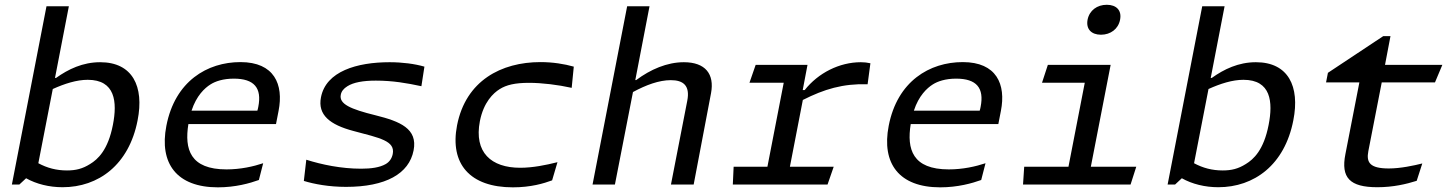

<svg xmlns="http://www.w3.org/2000/svg" viewBox="-20 -792 6240 824"><path d="M570.5 -275.5C599.5 -421.5 548.5 -525 410 -525C335 -525 273 -495 220.5 -457.5H216L275.5 -765H179.5L31 0H63L92 -27C136.5 -2 191.5 11.5 248.5 11.5C402.5 11.5 533.5 -84.5 570.5 -275.5ZM144.5 -91.5 206.5 -410C257.5 -433 309 -449.5 356.5 -449.5C474.5 -449.5 484 -355 464.5 -256C443.5 -147.5 399.5 -108 366.5 -88C334 -67.5 305 -60.5 267.5 -60.5C222 -60.5 182.5 -71 144.5 -91.5Z M883 -429.5C904 -443 937.5 -454.5 983.5 -454.5C1071 -454.5 1104.5 -414.5 1088.5 -333.5C1087.5 -327.5 1086 -322 1084.5 -317H802C823 -381.5 858.5 -414 883 -429.5ZM694 -252C662.5 -90 739 12 915 12C990.5 12 1052 -5.5 1091 -19.5L1109.5 -91.5C1067.5 -77.5 1012.5 -65 952 -65C796 -65 771 -151.5 788.5 -259.5H1164.5L1175.5 -316C1198 -430 1157 -525.5 1012 -525.5C869.5 -525.5 731 -443.5 694 -252Z M1652 -525C1512 -525 1379 -486 1357.5 -374.5C1342.5 -298.5 1396.5 -256.5 1496.5 -230C1611 -199.5 1676.5 -187.5 1665.5 -131C1661.5 -111.5 1651 -97 1635.5 -88C1609.5 -73 1572.5 -68 1530 -68C1444 -68 1361 -85.5 1294.5 -106.5L1284 -15.5C1328 -2 1391.5 10 1465 10C1635 10 1735.5 -46 1755 -146.5C1773.5 -240 1696.5 -271 1592.5 -297C1482.5 -324 1435 -346 1442.5 -385C1445 -399.5 1454.5 -412 1471 -422C1497 -438.5 1538.5 -446 1593 -446C1664.5 -446 1726 -435.5 1788.5 -422L1801.5 -506C1760 -518 1707 -525 1652 -525Z M2299.5 -525.5C2131.5 -525.5 1979 -446 1941.5 -254C1909.5 -88.5 1997 12 2181 12C2259 12 2314 -5 2349.5 -18L2372.5 -96C2323 -83.5 2266.5 -72 2212.5 -72C2088.5 -72 2013.5 -137.5 2039.5 -272C2055.5 -353.5 2097 -392.5 2124.5 -409.5C2153 -427.5 2190 -436.5 2250 -436.5C2306.5 -436.5 2375 -428 2433.5 -415L2442.5 -506C2402 -517.5 2352.5 -525.5 2299.5 -525.5Z M2957 0 3031.5 -392C3047 -474.5 3007 -525 2915 -525C2842.5 -525 2771.5 -494 2710.5 -448.5H2706.5L2767.5 -765H2671.5L2523 0H2619L2696.5 -397C2753 -427.5 2808.5 -448 2859 -448C2911.5 -448 2942.5 -425.5 2929.5 -359.5L2859.5 0Z M3445.5 -513.5H3223L3196.5 -437H3343.5L3273.5 -76.5H3128.5L3125 0H3531.5L3558 -76.5H3370L3425.5 -363C3517.5 -409.5 3597 -433.5 3703.5 -430.5L3715.5 -520.5C3702 -523.5 3689 -525 3674.5 -525C3582.5 -525 3491.5 -479 3433.5 -405.5H3425Z M3983 -429.5C4004 -443 4037.5 -454.5 4083.5 -454.5C4171 -454.5 4204.5 -414.5 4188.5 -333.5C4187.5 -327.5 4186 -322 4184.5 -317H3902C3923 -381.5 3958.5 -414 3983 -429.5ZM3794 -252C3762.5 -90 3839 12 4015 12C4090.5 12 4152 -5.5 4191 -19.5L4209.5 -91.5C4167.5 -77.5 4112.5 -65 4052 -65C3896 -65 3871 -151.5 3888.5 -259.5H4264.5L4275.5 -316C4298 -430 4257 -525.5 4112 -525.5C3969.5 -525.5 3831 -443.5 3794 -252Z M4477 -513.5 4452 -437H4635.5L4565.5 -76.5H4375.5L4370.5 0H4832L4856.5 -76.5H4661.5L4746.5 -513.5ZM4647.5 -707.5C4640 -667.5 4663.5 -643 4705 -643C4746 -643 4779.5 -667.5 4787 -707.5C4795 -747.5 4771 -771.5 4730 -771.5C4688.5 -771.5 4655.5 -747.5 4647.5 -707.5Z M5530.5 -275.5C5559.5 -421.5 5508.5 -525 5370 -525C5295 -525 5233 -495 5180.5 -457.5H5176L5235.5 -765H5139.5L4991 0H5023L5052 -27C5096.5 -2 5151.5 11.5 5208.5 11.5C5362.5 11.5 5493.5 -84.5 5530.5 -275.5ZM5104.5 -91.5 5166.5 -410C5217.5 -433 5269 -449.5 5316.5 -449.5C5434.5 -449.5 5444 -355 5424.5 -256C5403.5 -147.5 5359.5 -108 5326.5 -88C5294 -67.5 5265 -60.5 5227.5 -60.5C5182 -60.5 5142.5 -71 5104.5 -91.5Z M5671 -438.5H5814L5754 -130.5C5734 -29.5 5772.5 11.5 5891 11.5C5959.5 11.5 6015.5 -2 6060 -16L6084 -90.5C6048 -81.5 5990.5 -69 5940.5 -69C5859 -69 5843 -94.5 5852.5 -143.5L5910 -438.5H6138.5L6170 -513.5H5924L5947.5 -637H5916.5L5679 -479.5Z"/></svg>

Font: Monaspace Argon
Style: Italic
Weight: 400
Italic angle: -11°
Designer: Riley Cran & the Lettermatic Team
Foundry: Lettermatic
Version: Version 1.101 (Monaspace Argon)